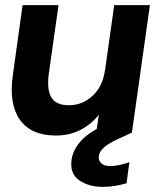

<svg xmlns="http://www.w3.org/2000/svg" viewBox="-20 -516 608 748"><path d="M198 12Q101 12 57.5 -49.5Q14 -111 30 -223L68 -496H208L170 -228Q162 -167 180 -136.5Q198 -106 249 -106Q301 -106 341 -143Q381 -180 389 -244V-241L425 -496H564L494 0H355L365 -69Q336 -32 293.5 -10Q251 12 198 12ZM381 212Q325 212 288 186Q251 160 259 105Q265 64 301 27Q337 -10 426 -46L473 -65L495 0L441 25Q402 43 384.5 59Q367 75 365 92Q363 110 375 120.5Q387 131 410 131Q425 131 444.5 127Q464 123 484 116L473 198Q452 204 429 208Q406 212 381 212Z"/></svg>

Font: Host Grotesk Black
Style: Italic
Weight: 900
Italic angle: -8°
Designer: Doğukan Karapınar based on Poppins by Indian Type Foundry, Jonny Pinhorn
Foundry: Element Type
Version: Version 1.000; ttfautohint (v1.8.4.7-5d5b);gftools[0.9.33]